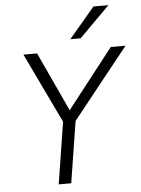

<svg xmlns="http://www.w3.org/2000/svg" viewBox="-61 -975 752 1023"><g transform="rotate(-5 315.0 -464.0)"><path d="M211 0 269 -367 273 -310 84 -705H157L303 -390H305L551 -705H630L315 -310L336 -367L278 0ZM340 -765 478 -928H558L395 -765Z"/></g></svg>

Font: Nunito Sans 7pt SemiCondensed Light
Style: Italic
Weight: 300
Width: 4
Italic angle: -9°
Designer: Vernon Adams
Foundry: Vernon Adams
Version: Version 3.101;gftools[0.9.27]